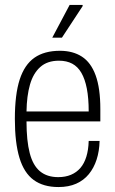

<svg xmlns="http://www.w3.org/2000/svg" viewBox="-20 -743 465 775"><path d="M216 12Q155 12 116 -16.5Q77 -45 58.5 -106Q40 -167 40 -263Q40 -362 59.5 -422Q79 -482 119 -510Q159 -538 222 -538Q274 -538 310.5 -514.5Q347 -491 366 -439Q385 -387 385 -303V-253H87Q87 -175 100 -125Q113 -75 141.5 -51.5Q170 -28 215 -28Q244 -28 266.5 -37.5Q289 -47 304.5 -65Q320 -83 328.5 -110.5Q337 -138 338 -174H382Q381 -133 370 -99Q359 -65 338.5 -40Q318 -15 287.5 -1.5Q257 12 216 12ZM87 -293H338Q338 -347 330.5 -385.5Q323 -424 308.5 -449Q294 -474 271.5 -486Q249 -498 218 -498Q171 -498 142.5 -472.5Q114 -447 101 -401.5Q88 -356 87 -293ZM191 -591 261 -723H313L314 -719L230 -591Z"/></svg>

Font: Archivo Condensed Thin
Style: Regular
Weight: 250
Width: 3
Designer: Hector Gatti
Foundry: Omnibus-Type
Version: Version 2.001